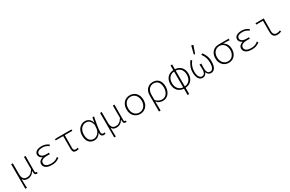

<svg xmlns="http://www.w3.org/2000/svg" viewBox="214 -2544 6772 4489"><g transform="rotate(-30 3600.0 -299.5)"><path d="M96 182V-480H140V-187Q140 -112 169 -70Q198 -28 264 -28Q285 -28 306.5 -32Q328 -36 350 -48.5Q372 -61 394.5 -85Q417 -109 441 -149V-480H485Q484 -374 483 -267.5Q482 -161 482 -58Q482 -42 489 -34.5Q496 -27 506 -27Q509 -27 512.5 -27Q516 -27 524 -29L531 7Q524 9 517 10.5Q510 12 500 12Q468 12 454.5 -10.5Q441 -33 443 -99H441Q406 -41 361 -15Q316 11 267 11Q225 11 191.5 -2.5Q158 -16 135 -58Q135 -15 135 16Q135 47 136 73Q137 99 137.5 124.5Q138 150 140 182Z M914 12Q812 12 757.5 -27Q703 -66 703 -130Q703 -157 712 -177Q721 -197 736.5 -212Q752 -227 771.5 -237Q791 -247 812 -253V-257Q772 -273 750.5 -302Q729 -331 729 -368Q729 -399 743 -422Q757 -445 782.5 -460.5Q808 -476 843 -484Q878 -492 920 -492Q975 -492 1021 -475.5Q1067 -459 1108 -428L1087 -396Q1048 -426 1007.5 -440Q967 -454 919 -454Q855 -454 814.5 -432Q774 -410 774 -364Q774 -324 813 -297.5Q852 -271 939 -271Q953 -271 965 -271Q977 -271 996 -273V-231Q975 -233 958.5 -233Q942 -233 925 -233Q837 -233 793 -207Q749 -181 749 -132Q749 -83 792 -54.5Q835 -26 920 -26Q973 -26 1016 -39.5Q1059 -53 1106 -92L1127 -59Q1101 -39 1077 -25Q1053 -11 1027.5 -3Q1002 5 974.5 8.5Q947 12 914 12Z M1571 12Q1519 12 1498.5 -15Q1478 -42 1478 -101V-442H1276V-476L1343 -480H1725V-442H1522Q1519 -266 1519 -95Q1519 -27 1577 -27Q1608 -27 1635 -36L1642 1Q1631 6 1611.5 9Q1592 12 1571 12Z M2063 12Q1976 12 1921.5 -48.5Q1867 -109 1867 -228Q1867 -291 1885 -340Q1903 -389 1934 -423Q1965 -457 2005.5 -474.5Q2046 -492 2090 -492Q2116 -492 2143 -484.5Q2170 -477 2194 -460Q2218 -443 2236.5 -415.5Q2255 -388 2264 -348H2266L2289 -480H2333Q2323 -429 2312.5 -374Q2302 -319 2293.5 -265.5Q2285 -212 2279.5 -164Q2274 -116 2274 -80Q2274 -56 2288 -41.5Q2302 -27 2322 -27Q2331 -27 2340.5 -29.5Q2350 -32 2357 -35L2365 1Q2357 5 2345 8.5Q2333 12 2316 12Q2297 12 2281.5 5.5Q2266 -1 2255 -14.5Q2244 -28 2239.5 -48.5Q2235 -69 2239 -96H2237Q2201 -41 2159 -14.5Q2117 12 2063 12ZM2069 -27Q2100 -27 2129.5 -41Q2159 -55 2183 -79.5Q2207 -104 2222.5 -136Q2238 -168 2241 -204L2249 -298Q2237 -349 2218.5 -379.5Q2200 -410 2178.5 -426.5Q2157 -443 2134 -448Q2111 -453 2092 -453Q2057 -453 2025 -438Q1993 -423 1968 -394.5Q1943 -366 1928 -324Q1913 -282 1913 -228Q1913 -135 1953.5 -81Q1994 -27 2069 -27Z M2496 182V-480H2540V-187Q2540 -112 2569 -70Q2598 -28 2664 -28Q2685 -28 2706.5 -32Q2728 -36 2750 -48.5Q2772 -61 2794.5 -85Q2817 -109 2841 -149V-480H2885Q2884 -374 2883 -267.5Q2882 -161 2882 -58Q2882 -42 2889 -34.5Q2896 -27 2906 -27Q2909 -27 2912.5 -27Q2916 -27 2924 -29L2931 7Q2924 9 2917 10.5Q2910 12 2900 12Q2868 12 2854.5 -10.5Q2841 -33 2843 -99H2841Q2806 -41 2761 -15Q2716 11 2667 11Q2625 11 2591.5 -2.5Q2558 -16 2535 -58Q2535 -15 2535 16Q2535 47 2536 73Q2537 99 2537.5 124.5Q2538 150 2540 182Z M3300 12Q3253 12 3211 -5Q3169 -22 3138 -54Q3107 -86 3089 -132.5Q3071 -179 3071 -239Q3071 -299 3089 -346.5Q3107 -394 3138 -426Q3169 -458 3211 -475Q3253 -492 3300 -492Q3347 -492 3389 -475Q3431 -458 3462 -426Q3493 -394 3511 -346.5Q3529 -299 3529 -239Q3529 -179 3511 -132.5Q3493 -86 3462 -54Q3431 -22 3389 -5Q3347 12 3300 12ZM3300 -27Q3340 -27 3373.5 -42.5Q3407 -58 3431 -86Q3455 -114 3468.5 -153Q3482 -192 3482 -239Q3482 -287 3468.5 -326Q3455 -365 3431 -393.5Q3407 -422 3373.5 -437.5Q3340 -453 3300 -453Q3259 -453 3225.5 -437.5Q3192 -422 3168 -393.5Q3144 -365 3131 -326Q3118 -287 3118 -239Q3118 -192 3131 -153Q3144 -114 3168 -86Q3192 -58 3225.5 -42.5Q3259 -27 3300 -27Z M3705 180V-255Q3705 -314 3722.5 -358.5Q3740 -403 3770 -432.5Q3800 -462 3839 -477Q3878 -492 3921 -492Q3973 -492 4013 -475Q4053 -458 4079.5 -426Q4106 -394 4119.5 -348.5Q4133 -303 4133 -247Q4133 -186 4115 -138Q4097 -90 4067.5 -56.5Q4038 -23 3999.5 -5.5Q3961 12 3921 12Q3873 12 3829.5 -3.5Q3786 -19 3747 -65Q3748 -30 3748.5 -0.5Q3749 29 3749 57.5Q3749 86 3749.5 115.5Q3750 145 3750 180ZM3918 -27Q3953 -27 3984 -43Q4015 -59 4037.5 -88Q4060 -117 4073 -157.5Q4086 -198 4086 -247Q4086 -291 4076.5 -329Q4067 -367 4047 -394.5Q4027 -422 3995.5 -437.5Q3964 -453 3919 -453Q3886 -453 3855.5 -440.5Q3825 -428 3801 -402.5Q3777 -377 3763 -338Q3749 -299 3749 -245V-108Q3770 -82 3791.5 -66Q3813 -50 3834.5 -41.5Q3856 -33 3877 -30Q3898 -27 3918 -27Z M4300 -241Q4300 -193 4313 -154Q4326 -115 4350 -87.5Q4374 -60 4406.5 -44Q4439 -28 4478 -27V-453Q4439 -451 4406.5 -436Q4374 -421 4350 -393.5Q4326 -366 4313 -327.5Q4300 -289 4300 -241ZM4700 -241Q4700 -289 4687 -327.5Q4674 -366 4650 -393.5Q4626 -421 4593.5 -436Q4561 -451 4522 -453V-27Q4561 -28 4593.5 -44Q4626 -60 4650 -87.5Q4674 -115 4687 -154Q4700 -193 4700 -241ZM4478 180V10Q4432 9 4391 -8.5Q4350 -26 4319.5 -58Q4289 -90 4271.5 -136Q4254 -182 4254 -241Q4254 -300 4271.5 -346Q4289 -392 4319.5 -423.5Q4350 -455 4391 -471.5Q4432 -488 4478 -490V-619H4522V-490Q4568 -488 4609 -471.5Q4650 -455 4680.5 -423.5Q4711 -392 4728.5 -346Q4746 -300 4746 -241Q4746 -182 4728.5 -136Q4711 -90 4680.5 -58Q4650 -26 4609 -8.5Q4568 9 4522 10V180Z M4987 12Q4958 12 4931.5 -2Q4905 -16 4885.5 -44Q4866 -72 4854.5 -114.5Q4843 -157 4843 -215Q4843 -302 4871 -367.5Q4899 -433 4940 -492L4977 -470Q4955 -440 4938 -411.5Q4921 -383 4909.5 -352Q4898 -321 4892 -286Q4886 -251 4886 -208Q4886 -118 4917 -72.5Q4948 -27 4990 -27Q5006 -27 5022 -33.5Q5038 -40 5051 -56Q5064 -72 5071.5 -98.5Q5079 -125 5079 -165Q5079 -193 5078 -225.5Q5077 -258 5073 -295H5124Q5121 -258 5120 -225.5Q5119 -193 5119 -165Q5119 -125 5127 -98.5Q5135 -72 5147.5 -56Q5160 -40 5176 -33.5Q5192 -27 5209 -27Q5254 -27 5282.5 -72Q5311 -117 5311 -216Q5311 -257 5305.5 -290.5Q5300 -324 5289.5 -354Q5279 -384 5263 -412Q5247 -440 5225 -472L5264 -492Q5285 -462 5302 -432Q5319 -402 5331.5 -369.5Q5344 -337 5350.5 -299.5Q5357 -262 5357 -217Q5357 -158 5346.5 -114.5Q5336 -71 5316.5 -43Q5297 -15 5270.5 -1.5Q5244 12 5213 12Q5178 12 5148.5 -8.5Q5119 -29 5102 -71H5098Q5081 -29 5052 -8.5Q5023 12 4987 12ZM5109 -560 5076 -567 5131 -781 5182 -769Z M5693 12Q5648 12 5607 -4Q5566 -20 5535 -51.5Q5504 -83 5485.5 -129Q5467 -175 5467 -235Q5467 -299 5486 -345Q5505 -391 5536.5 -421Q5568 -451 5609.5 -465.5Q5651 -480 5695 -480H5969V-439Q5925 -442 5885.5 -444Q5846 -446 5802 -446V-442Q5855 -413 5884.5 -360.5Q5914 -308 5914 -232Q5914 -173 5896.5 -128Q5879 -83 5849 -51.5Q5819 -20 5778.5 -4Q5738 12 5693 12ZM5693 -27Q5731 -27 5763 -41.5Q5795 -56 5818.5 -83Q5842 -110 5855.5 -148.5Q5869 -187 5869 -234Q5869 -274 5857.5 -311.5Q5846 -349 5823.5 -378Q5801 -407 5769 -424Q5737 -441 5695 -441Q5657 -441 5624 -428Q5591 -415 5566.5 -389Q5542 -363 5528 -324.5Q5514 -286 5514 -235Q5514 -188 5528 -149.5Q5542 -111 5566 -84Q5590 -57 5622.5 -42Q5655 -27 5693 -27Z M6314 12Q6212 12 6157.5 -27Q6103 -66 6103 -130Q6103 -157 6112 -177Q6121 -197 6136.5 -212Q6152 -227 6171.5 -237Q6191 -247 6212 -253V-257Q6172 -273 6150.5 -302Q6129 -331 6129 -368Q6129 -399 6143 -422Q6157 -445 6182.5 -460.5Q6208 -476 6243 -484Q6278 -492 6320 -492Q6375 -492 6421 -475.5Q6467 -459 6508 -428L6487 -396Q6448 -426 6407.5 -440Q6367 -454 6319 -454Q6255 -454 6214.5 -432Q6174 -410 6174 -364Q6174 -324 6213 -297.5Q6252 -271 6339 -271Q6353 -271 6365 -271Q6377 -271 6396 -273V-231Q6375 -233 6358.5 -233Q6342 -233 6325 -233Q6237 -233 6193 -207Q6149 -181 6149 -132Q6149 -83 6192 -54.5Q6235 -26 6320 -26Q6373 -26 6416 -39.5Q6459 -53 6506 -92L6527 -59Q6501 -39 6477 -25Q6453 -11 6427.5 -3Q6402 5 6374.5 8.5Q6347 12 6314 12Z M7004 12Q6938 12 6904.5 -25.5Q6871 -63 6871 -145V-442H6692V-480H6915Q6915 -395 6913.5 -308.5Q6912 -222 6912 -139Q6912 -27 7011 -27Q7031 -27 7053.5 -32Q7076 -37 7101 -48L7115 -14Q7089 -2 7063.5 5Q7038 12 7004 12Z"/></g></svg>

Font: Source Code Pro Light
Style: Regular
Weight: 300
Monospace: yes
Designer: Paul D. Hunt, Teo Tuominen
Foundry: Adobe Systems Incorporated
Version: Version 2.030;PS 1.000;hotconv 16.6.51;makeotf.lib2.5.65220